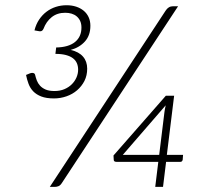

<svg xmlns="http://www.w3.org/2000/svg" viewBox="-20 -732 778 752"><path d="M633.5 -125.5H697L695.5 -106Q694.5 -102 692.2 -100Q690 -98 685.5 -98H630.5L618.5 0H588L600 -98H437Q425.5 -98 425.5 -106L424.5 -123L629.5 -357H662ZM222.5 -15.5Q216.5 -6 209.5 -3Q202.5 0 194 0H175L628.5 -690Q639.5 -707.5 657.5 -707.5H677.5ZM241 -711.5Q261 -711.5 278 -706Q295 -700.5 307.5 -690.2Q320 -680 327 -665Q334 -650 334 -631Q334 -593.5 312.8 -569.8Q291.5 -546 257 -536.5Q289 -529 305.2 -510.2Q321.5 -491.5 321.5 -463Q321.5 -436.5 310.8 -415.2Q300 -394 282 -378.5Q264 -363 240.5 -354.8Q217 -346.5 191.5 -346.5Q161.5 -346.5 142 -354Q122.5 -361.5 110.2 -374.2Q98 -387 91.8 -403.8Q85.5 -420.5 82 -438.5L98 -445Q102.5 -446.5 106.5 -446.5Q110.5 -446.5 113.5 -444.8Q116.5 -443 117.5 -439Q120 -428 124.2 -416.8Q128.5 -405.5 137 -396.2Q145.5 -387 159 -381.2Q172.5 -375.5 193.5 -375.5Q215.5 -375.5 232.8 -383Q250 -390.5 261.8 -402.5Q273.5 -414.5 279.8 -429.2Q286 -444 286 -459Q286 -473 281.2 -484.2Q276.5 -495.5 265.8 -503.8Q255 -512 238 -516.5Q221 -521 197 -521L200 -546Q248.5 -547 273.8 -567.5Q299 -588 299 -624Q299 -639 294 -649.8Q289 -660.5 280.5 -667.8Q272 -675 260.5 -678.5Q249 -682 235.5 -682Q204 -682 182.5 -664.8Q161 -647.5 150.5 -619.5Q146 -609.5 138 -609.5H135Q133.5 -609.5 129 -610.5L115 -613Q121 -637 133.2 -655.2Q145.5 -673.5 162 -686Q178.5 -698.5 198.5 -705Q218.5 -711.5 241 -711.5ZM624 -292.5Q625 -298.5 626 -305.2Q627 -312 629 -319.5L461 -125.5H603.5Z"/></svg>

Font: Lato TR Light
Style: Italic
Weight: 300
Italic angle: -12°
Designer: Lukasz Dziedzic
Foundry: Lukasz Dziedzic
Version: Version 1.104 2013